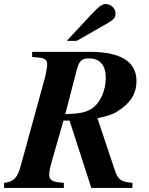

<svg xmlns="http://www.w3.org/2000/svg" viewBox="-48 -924 735 944"><path d="M431 -343C477 -352 503 -360 527 -375C587 -412 623 -457 623 -526C623 -622 543 -669 396 -669H110V-644L142 -641C175 -638 184 -627 184 -607C184 -595 179 -565 174 -546L54 -109C38 -50 21 -31 -28 -25V0H266V-25C208 -29 194 -37 194 -67C194 -81 198 -101 212 -149L264 -331H294L401 0H603V-25C547 -30 532 -40 516 -89ZM330 -583C342 -629 359 -637 390 -637C443 -637 472 -603 472 -542C472 -476 444 -415 400 -388C374 -371 335 -364 273 -363ZM329 -723 481 -810C511 -827 520 -838 520 -857C520 -883 498 -904 472 -904C454 -904 438 -892 402 -854L280 -723Z"/></svg>

Font: STIXGeneral
Style: Bold Italic
Weight: 700
Italic angle: -16.33°
Designer: MicroPress Inc., with final additions and corrections provided by Coen Hoffman, Elsevier (retired)
Version: Version 1.1.0